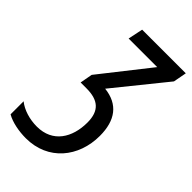

<svg xmlns="http://www.w3.org/2000/svg" viewBox="-247 -789 874 874"><g transform="rotate(45 190.0 -352.0)"><path d="M100 10C243 10 331 -100 331 -236C331 -336 287 -395 196 -405L394 -650L406 -714H125L110 -642H294L108 -406L97 -346H135C210 -346 248 -315 248 -239C248 -142 200 -63 98 -63C51 -63 5 -77 -26 -102V-18C7 1 56 10 100 10Z"/></g></svg>

Font: Noto Sans ExtraCondensed
Style: Italic
Weight: 400
Width: 2
Italic angle: -12°
Designer: Monotype Design Team
Foundry: Monotype Imaging Inc.
Version: Version 2.013